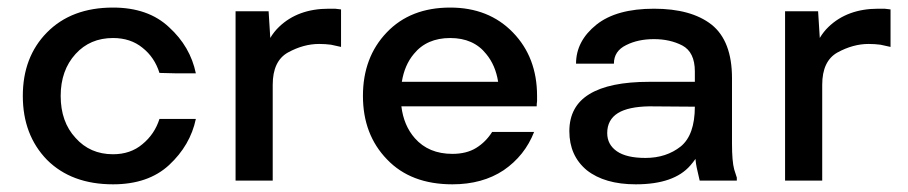

<svg xmlns="http://www.w3.org/2000/svg" viewBox="-20 -475 2388 505"><path d="M277.3 9.8C339.2 9.8 388.3 -7.2 424.8 -41C461.9 -75.5 485.4 -115.9 495.1 -162.1H445.3H399.4C390.9 -135.4 376 -113.3 354.5 -95.7C333.7 -78.1 307.9 -69.3 277.3 -69.3C237 -69.3 204.1 -83.7 178.7 -112.3C152.7 -140.3 139.6 -177.1 139.6 -222.7C139.6 -267.6 152.7 -304.4 178.7 -333C204.1 -361 237 -375 277.3 -375C307.9 -375 333.7 -366.5 354.5 -349.6C376 -332.7 390.9 -310.5 399.4 -283.2C404.6 -283.2 418 -282.9 439.5 -282.2H495.1C485.4 -329.1 461.9 -369.5 424.8 -403.3C388.3 -437.8 339.2 -455.1 277.3 -455.1C204.4 -455.1 146.5 -433.3 103.5 -389.6C61.2 -346.7 40 -291 40 -222.7C40 -154.3 61.2 -98.3 103.5 -54.7C146.5 -11.7 204.4 9.8 277.3 9.8Z M599.6 -445.3V-354.5V-184.6V-86.9V0H697.3V-116.2V-243.2V-252C697.3 -293.6 710.6 -321.9 737.3 -336.9C764.6 -351.9 792 -359.4 819.3 -359.4C830.4 -359.4 840.8 -358.7 850.6 -357.4C860.4 -355.5 869.1 -353.5 877 -351.6V-450.2C871.1 -450.8 865.9 -451.5 861.3 -452.1H844.7C790.7 -452.1 747.1 -436.2 713.9 -404.3C705 -395.8 697.3 -386.1 690.9 -375.2C689.1 -405.5 687.7 -428.8 686.5 -445.3Z M934.6 -222.7C934.6 -154.9 955.7 -99.3 998 -55.7C1039.7 -12 1097 9.8 1169.9 9.8C1222.7 9.8 1267.6 -2.6 1304.7 -27.3C1341.8 -52.7 1368.5 -86.3 1384.8 -127.9H1328.1H1293H1287.1H1274.4C1263.3 -110.4 1249.4 -96.4 1232.4 -85.9C1215.5 -75.5 1194.7 -70.3 1169.9 -70.3C1128.3 -70.3 1095.4 -84 1071.3 -111.3C1051.6 -133.6 1039.8 -161.6 1035.7 -195.3H1293H1337.9H1353.5H1391.6C1391.6 -199.9 1391.9 -204.4 1392.6 -209V-222.7C1392.6 -290.4 1371.4 -346 1329.1 -389.6C1286.8 -433.3 1231.8 -455.1 1164.1 -455.1C1094.4 -455.1 1038.7 -433.3 997.1 -389.6C955.4 -346 934.6 -290.4 934.6 -222.7ZM1036.9 -259.8C1041.6 -289 1052 -313.4 1068.4 -333C1091.1 -361 1123.1 -375 1164.1 -375C1205.1 -375 1236.7 -361 1258.8 -333C1275.1 -313.4 1285.6 -289 1290.2 -259.8Z M1495.1 -307.6H1594.7C1594.7 -329.8 1605.5 -346 1627 -356.4C1647.8 -366.9 1672.2 -372.1 1700.2 -372.1C1728.2 -372.1 1752.9 -366.5 1774.4 -355.5C1796.5 -343.8 1807.6 -321 1807.6 -287.1V-259.8H1687.5C1617.8 -259.8 1565.4 -249 1530.3 -227.5C1495.1 -206.1 1477.5 -173.5 1477.5 -129.9C1477.5 -86.9 1492.8 -52.7 1523.4 -27.3C1554.7 -2.6 1597.7 9.8 1652.3 9.8C1719.4 9.8 1767.3 -6.8 1795.9 -40C1800.7 -45.5 1805.2 -51.2 1809.2 -57C1810 -48.3 1811.1 -40.6 1812.5 -34.2C1815.8 -18.6 1818.4 -7.2 1820.3 0H1858.4H1918V-2V-7.8L1911.1 -29.3C1907.2 -43.6 1905.3 -66.4 1905.3 -97.7V-269.5C1905.3 -334.6 1887.4 -381.5 1851.6 -410.2C1815.8 -438.2 1765.3 -452.1 1700.2 -452.1C1634.4 -452.1 1584 -438.2 1548.8 -410.2C1513 -381.5 1495.1 -347.3 1495.1 -307.6ZM1807.6 -194.4C1807.5 -144.8 1795.1 -109.9 1770.5 -89.8C1745.1 -69.7 1714.2 -59.6 1677.7 -59.6C1644.5 -59.6 1619.5 -65.4 1602.5 -77.1C1585.6 -88.9 1577.1 -104.8 1577.1 -125C1577.1 -148.4 1586.6 -166 1605.5 -177.7C1623.7 -188.8 1651 -194.7 1687.5 -195.3C1741 -194.8 1781 -194.5 1807.6 -194.4Z M2044.9 -445.3V-354.5V-184.6V-86.9V0H2142.6V-116.2V-243.2V-252C2142.6 -293.6 2155.9 -321.9 2182.6 -336.9C2210 -351.9 2237.3 -359.4 2264.6 -359.4C2275.7 -359.4 2286.1 -358.7 2295.9 -357.4C2305.7 -355.5 2314.5 -353.5 2322.3 -351.6V-450.2C2316.4 -450.8 2311.2 -451.5 2306.6 -452.1H2290C2236 -452.1 2192.4 -436.2 2159.2 -404.3C2150.3 -395.8 2142.7 -386.1 2136.2 -375.2C2134.5 -405.5 2133 -428.8 2131.8 -445.3Z"/></svg>

Font: Helmet
Style: Regular
Weight: 400
Designer: Carl Enlund
Version: 1.0